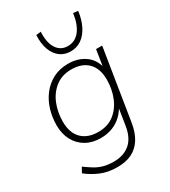

<svg xmlns="http://www.w3.org/2000/svg" viewBox="-221 -846 1011 1142"><g transform="rotate(-30 285.0 -275.0)"><path d="M241 188Q177 188 127 166.5Q77 145 39 114L58 79Q88 101 114.5 117Q141 133 171 141Q201 149 239 149Q307 149 350 112.5Q393 76 405 0L426 -133L434 -132Q417 -95 389.5 -68Q362 -41 325 -26Q288 -11 242 -11Q185 -11 142 -35.5Q99 -60 75 -104.5Q51 -149 51 -208Q51 -263 66.5 -314Q82 -365 113 -405Q144 -445 189 -468.5Q234 -492 294 -492Q356 -492 404 -460.5Q452 -429 469 -362H462L481 -484H523L446 -2Q436 63 409.5 105Q383 147 341.5 167.5Q300 188 241 188ZM248 -50Q313 -50 357 -84.5Q401 -119 423.5 -175Q446 -231 446 -296Q446 -371 405.5 -412Q365 -453 292 -453Q228 -453 183.5 -418.5Q139 -384 116.5 -328.5Q94 -273 94 -208Q94 -132 134.5 -91Q175 -50 248 -50ZM345 -547Q304 -547 273.5 -569.5Q243 -592 227.5 -634Q212 -676 215 -734L248 -738Q244 -664 270.5 -623.5Q297 -583 346 -583Q396 -583 428 -623.5Q460 -664 470 -738L503 -734Q495 -676 473.5 -634Q452 -592 419.5 -569.5Q387 -547 345 -547Z"/></g></svg>

Font: Nunito Sans 12pt ExtraLight
Style: Italic
Weight: 200
Italic angle: -9°
Designer: Vernon Adams
Foundry: Vernon Adams
Version: Version 3.101;gftools[0.9.27]